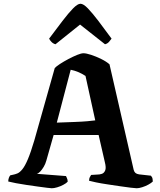

<svg xmlns="http://www.w3.org/2000/svg" viewBox="-20 -1004 854 1024"><path d="M256 0Q251 0 231 -2.5Q211 -5 182 -9Q153 -13 122.5 -17.5Q92 -22 65.5 -27Q39 -32 24 -36Q24 -47 27.5 -56Q31 -65 35 -69L49 -72Q60 -74 72.5 -79Q85 -84 99 -101Q113 -118 128.5 -154.5Q144 -191 163 -255L272 -641Q280 -650 300 -663Q320 -676 344.5 -689Q369 -702 391 -711Q413 -720 425 -720Q440 -720 466 -711.5Q492 -703 519.5 -689.5Q547 -676 564 -661L693 -98Q696 -87 702.5 -81.5Q709 -76 722 -74L785 -67Q789 -61 791.5 -57.5Q794 -54 795 -36Q787 -28 771.5 -19.5Q756 -11 738.5 -5.5Q721 0 709 0Q702 0 677 -3Q652 -6 618.5 -11Q585 -16 551.5 -21Q518 -26 491.5 -31.5Q465 -37 455 -40Q455 -53 460.5 -61.5Q466 -70 466 -71L499 -73Q512 -73 523.5 -77Q535 -81 541 -95Q547 -109 539 -140L506 -284H266L227 -147Q222 -129 213 -114Q204 -99 194.5 -89Q185 -79 176 -77L332 -65Q333 -62 337 -54Q341 -46 341 -35Q334 -27 318 -18.5Q302 -10 285 -5Q268 0 256 0ZM283 -350Q336 -352 377 -353.5Q418 -355 446 -357.5Q474 -360 488 -362L436 -599Q416 -612 396.5 -620Q377 -628 357 -632ZM276 -768Q264 -771 255 -780Q246 -789 242 -798Q281 -850 313 -892Q345 -934 369.5 -959Q394 -984 409 -984Q425 -984 449 -959Q473 -934 505 -892Q537 -850 575 -798Q571 -792 562 -781.5Q553 -771 540 -768L407 -873Z"/></svg>

Font: Texturina Medium 12pt
Style: Bold
Weight: 700
Version: Version 1.002